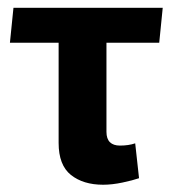

<svg xmlns="http://www.w3.org/2000/svg" viewBox="-20 -471 456 505"><path d="M251.2 14.9Q198.9 14.9 166.5 -10.9Q134.2 -36.7 134.2 -95V-379.7L260 -397.2V-124.2Q260 -106 269.1 -97Q278.2 -88.1 295.3 -88.1Q318.2 -88.1 335.6 -94L345.7 -2.3Q329.6 3.3 302.3 9.1Q275 14.9 251.2 14.9ZM6.1 -358.6 15.4 -450.5H408L398.8 -358.6Z"/></svg>

Font: Ancizar Sans Thin
Style: Regular
Weight: 100
Designer: Cesar Puertas, Viviana Monsalve, Julian Moncada, Julian Prieto, Jose Castro, Mariel Hernandez, Felipe Aragon, Sara Alarc
Version: Version 8.100